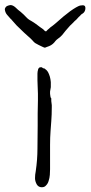

<svg xmlns="http://www.w3.org/2000/svg" viewBox="-49 -747 364 772"><path d="M157.2 -351.6V-341.8V-340.8L159.2 -324.2V-315.4Q159.2 -285.2 157.2 -259.8L154.3 -220.7Q152.3 -194.3 152.3 -164.1V-66.4Q152.3 -56.6 151.4 -43.9Q150.4 -31.2 146.5 -19.5Q143.6 -8.8 135.7 -1Q129.9 5.9 119.1 5.9Q105.5 5.9 98.6 -5.9Q91.8 -18.6 91.8 -30.3Q91.8 -44.9 94.7 -58.6Q101.6 -105.5 101.6 -149.4Q101.6 -194.3 102.5 -241.2Q102.5 -266.6 102.5 -291Q103.5 -316.4 103.5 -342.8V-370.1L101.6 -423.8V-451.2Q101.6 -459 104.5 -468.8Q107.4 -476.6 114.3 -476.6H119.1L124 -472.7Q127 -471.7 129.9 -471.7L130.9 -470.7Q138.7 -465.8 143.6 -458Q148.4 -449.2 151.4 -439Q154.3 -428.7 155.3 -417V-396.5L152.3 -378.9V-377.9V-370.1Q152.3 -368.2 153.3 -362.3Q153.3 -355.5 157.2 -351.6ZM232.4 -643.6Q212.9 -622.1 201.2 -606.4Q193.4 -597.7 184.6 -591.8Q177.7 -586.9 173.8 -582Q169.9 -576.2 163.1 -570.3Q156.2 -564.5 148.4 -561.5Q141.6 -559.6 137.7 -557.6Q132.8 -554.7 128.9 -555.7Q127 -556.6 120.1 -559.6Q113.3 -562.5 106 -566.4Q98.6 -570.3 91.8 -574.2Q85.9 -579.1 81.1 -585Q77.1 -589.8 62.5 -602.5Q47.9 -615.2 34.2 -628.9Q19.5 -641.6 -2 -667L-2.9 -668.9H-3.9L-6.8 -671.9Q-14.6 -681.6 -20.5 -687.5Q-27.3 -695.3 -29.3 -707Q-30.3 -712.9 -26.4 -717.8Q-22.5 -722.7 -18.6 -723.6Q-15.6 -724.6 -12.7 -725.6Q-8.8 -726.6 -6.8 -726.6Q2.9 -726.6 13.7 -716.8Q23.4 -707 34.2 -699.2Q47.9 -687.5 55.7 -678.7Q64.5 -668.9 76.2 -663.1Q87.9 -656.2 95.7 -650.4L111.3 -638.7Q119.1 -632.8 125 -628.9Q128.9 -625 131.8 -622.1Q132.8 -621.1 136.7 -621.1Q139.6 -625 152.3 -635.7L153.3 -636.7Q162.1 -642.6 175.8 -654.3Q207 -682.6 233.4 -702.1Q259.8 -720.7 272.5 -724.6L281.2 -725.6Q286.1 -726.6 289.1 -724.6H290Q295.9 -720.7 293.9 -709Q292 -698.2 283.2 -692.4Q280.3 -691.4 276.4 -687.5Q272.5 -682.6 267.6 -678.7Q262.7 -672.9 257.8 -668Q252.9 -664.1 251 -662.1Q248 -658.2 232.4 -643.6Z"/></svg>

Font: ToneOZ-Zhuyin-Tsuipita-TC
Style: Regular
Weight: 400
Designer: ÂÆ£ÂøóÂáåJeffrey Xuan(jeffreyx@gmail.com, ToneOZ.com) ÈòøÂù§(cjkFonts)
Foundry: ToneOZ
Version: Version 0.240710